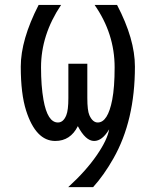

<svg xmlns="http://www.w3.org/2000/svg" viewBox="-20 -557 626 772"><path d="M135.3 -537.1H225.6Q145 -417 145 -286.1Q145 -210.9 154.8 -155.8Q170.9 -64.5 212.9 -64.5Q234.9 -64.5 246.6 -93.8Q254.9 -114.3 254.9 -163.1V-300.8H331.1V-163.1Q331.1 -112.3 339.4 -93.8Q352.5 -64.5 373 -64.5Q413.6 -64.5 431.2 -155.8Q440.9 -206.1 440.9 -286.1Q440.9 -421.9 360.4 -537.1H450.7Q522.5 -399.9 522.5 -289.1Q522.5 -71.8 436 80.1Q397.5 147.9 354.5 195.3H254.4Q325.7 130.4 369.6 66.4Q411.6 5.4 418.9 -37.1Q391.1 9.8 358.4 9.8Q324.2 9.8 293 -49.8Q263.2 9.8 202.1 9.8Q124 9.8 85 -112.3Q63.5 -179.7 63.5 -289.1Q63.5 -397 135.3 -537.1Z"/></svg>

Font: Consola Mono
Style: Book
Weight: 400
Monospace: yes
Designer: Wojciech Kalinowski "wmk69" (wmk69@o2.pl)
Foundry: Wojciech Kalinowski "wmk69" (wmk69@o2.pl)
Version: Version 2.1.0